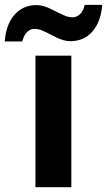

<svg xmlns="http://www.w3.org/2000/svg" viewBox="-69 -777 445 797"><path d="M227.1 0H78.1V-545.9H227.1ZM23.4 -605H-49.3Q-43.9 -675.8 -8.8 -715.8Q26.4 -755.9 83.5 -755.9Q110.4 -755.9 145 -738.3Q179.7 -720.7 197.8 -712.9Q215.8 -705.1 232.4 -705.1Q249 -705.1 262.7 -717.8Q276.4 -730.5 282.7 -756.8H355.5Q349.6 -686 314.5 -646Q279.3 -606 222.7 -606Q195.8 -606 161.1 -623.5Q126.5 -641.6 108.4 -649.4Q90.8 -657.2 74.2 -657.2Q57.6 -657.2 43.9 -644.5Q30.3 -631.8 23.4 -605Z"/></svg>

Font: OpenSans-Bold
Style: Bold
Weight: 700
Foundry: Ascender Corporation
Version: Version 1.10